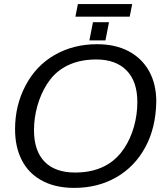

<svg xmlns="http://www.w3.org/2000/svg" viewBox="-20 -916 818 946"><path d="M458 -698.2Q548.3 -698.2 613.8 -663.6Q679.2 -628.9 714.6 -565.4Q750 -502 750 -415.5Q748 -285.6 695.3 -189.5Q643.1 -93.8 552.2 -42Q461.4 9.8 346.2 9.8Q248 9.8 180.2 -29.8Q119.1 -64.5 86.7 -128.4Q54.2 -192.4 54.2 -279.8Q54.2 -397 106 -494.6Q157.2 -592.3 249.5 -645.3Q341.8 -698.2 458 -698.2ZM453.6 -623Q356.4 -623 288.1 -579.6Q242.7 -550.8 211.4 -501.5Q180.2 -452.1 163.8 -393.1Q147.5 -334 147.5 -274.9Q147.5 -172.9 199.5 -119.4Q251.5 -65.9 350.6 -65.9Q446.8 -65.9 514.6 -108.4Q559.6 -136.7 591.3 -184.3Q623 -231.9 639.9 -291.5Q656.7 -351.1 656.7 -413.6Q656.7 -514.6 603.8 -568.8Q550.8 -623 453.6 -623ZM631.3 -896 619.1 -834H351.6L363.8 -896ZM517.1 -806.6 499.5 -716.8H420.4L438 -806.6Z"/></svg>

Font: Arimo
Style: Italic
Weight: 400
Italic angle: -12°
Designer: Steve Matteson
Foundry: Monotype Imaging Inc.
Version: Version 1.33